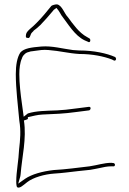

<svg xmlns="http://www.w3.org/2000/svg" viewBox="-20 -859 589 875"><path d="M52 -521C52 -454 62 -376 68 -309C76 -262 72 -222 67 -178C65 -129 54 -75 54 -32C54 -17 56 -8 58 -6C69 2 86 -15 104 -29C131 -50 182 -65 228 -68C262 -70 299 -75 334 -79L391 -85C406 -88 421 -90 433 -93C451 -97 468 -101 487 -101H497C500 -100 504 -103 504 -108C504 -112 500 -116 497 -116H496L487 -117C454 -117 423 -106 388 -101C336 -95 280 -87 224 -84C172 -78 125 -65 94 -44L63 -22L72 -53C73 -56 73 -58 74 -65C80 -143 102 -227 89 -310C94 -312 104 -314 107 -317V-325C129 -330 151 -336 173 -337C235 -340 266 -340 331 -349L386 -356C394 -358 397 -374 384 -372L329 -365C293 -360 264 -357 241 -356C189 -354 145 -354 107 -342L88 -327L80 -386C74 -428 68 -479 68 -521C68 -546 71 -574 80 -593C81 -600 90 -614 104 -620L121 -625H123C129 -626 136 -627 145 -628L168 -631C178 -632 189 -632 201 -631C253 -627 292 -616 341 -613C402 -613 453 -602 490 -588C497 -584 501 -582 504 -583C511 -586 510 -594 505 -599C467 -616 408 -629 342 -629H341C332 -630 321 -630 312 -631C265 -637 217 -651 168 -647C122 -643 90 -639 73 -620C58 -598 52 -562 52 -521ZM67 -178V-179ZM99 -704C96 -688 98 -687 107 -686C112 -685 115 -686 120 -701C121 -706 127 -713 133 -718V-719C142 -725 152 -734 164 -745C186 -768 200 -784 221 -809L223 -811C223 -811 221 -811 225 -814L237 -823L246 -812C252 -804 256 -795 260 -789C291 -749 320 -697 366 -675L380 -669C392 -661 394 -678 389 -683L377 -690C359 -699 340 -717 328 -731L307 -757C301 -766 295 -773 290 -780C273 -797 263 -835 240 -839C232 -840 215 -834 214 -832C191 -804 174 -782 147 -755C129 -735 103 -720 99 -704ZM164 -745Z"/></svg>

Font: Stray Cat
Style: ExLtExt
Weight: 200
Version: Version 1.0